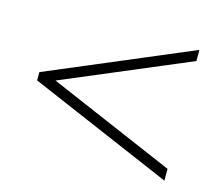

<svg xmlns="http://www.w3.org/2000/svg" viewBox="-69 -583 667 583"><g transform="rotate(15 265.0 -291.5)"><path d="M491 -86 39 -280V-306L491 -497V-462L93 -294L491 -123Z"/></g></svg>

Font: Abril Fatface
Style: Regular
Weight: 400
Designer: Veronika Burian, Jos Scaglione
Foundry: TypeTogether
Version: Version 1.001